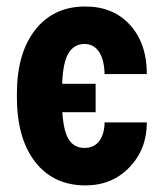

<svg xmlns="http://www.w3.org/2000/svg" viewBox="-20 -558 494 588"><path d="M238.8 -105Q268.1 -105 283.9 -126Q299.8 -147 300.3 -183.1H429.7Q429.7 -101.1 376.5 -45.7Q323.2 9.8 241.7 9.8Q143.6 9.8 87.6 -62.3Q31.7 -134.3 31.7 -261.2V-270.5Q31.7 -395 87.9 -466.6Q144 -538.1 241.2 -538.1Q327.1 -538.1 378.4 -481.4Q429.7 -424.8 429.7 -331.1H300.3Q299.3 -375 283.2 -399.2Q267.1 -423.3 238.8 -423.3Q207.5 -423.3 190.2 -395.8Q172.9 -368.2 170.4 -301.3H272.9V-214.4H170.9Q174.8 -154.3 191.4 -129.6Q208 -105 238.8 -105Z"/></svg>

Font: MAUL Condensed Bold
Style: Condensed Bold
Weight: 700
Designer: MAUL
Version: Version 1.0; 2020; ttfautohint (v1.8.3)